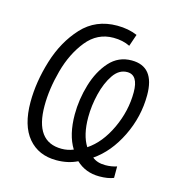

<svg xmlns="http://www.w3.org/2000/svg" viewBox="-90 -621 677 727"><g transform="rotate(15 249.0 -257.5)"><path d="M363 27Q397 27 419 18V-27Q398 -20 374 -20Q342 -20 323 -36Q383 -77 421 -154.5Q459 -232 459 -317Q459 -429 369 -429Q317 -429 282.5 -390.5Q248 -352 230.5 -293.5Q213 -235 213 -176Q213 -96 244 -46Q222 -37 198 -37Q94 -37 94 -178Q94 -244 114 -317.5Q134 -391 175.5 -442.5Q217 -494 280 -494Q317 -494 345 -480L361 -527Q326 -542 282 -542Q198 -542 144.5 -484Q91 -426 65 -341.5Q39 -257 39 -178Q39 -86 79.5 -38Q120 10 190 10Q236 10 272 -8Q309 27 363 27ZM291 -68Q265 -109 265 -179Q265 -224 276.5 -271Q288 -318 310 -350Q332 -382 364 -382Q407 -382 407 -314Q407 -241 374.5 -171.5Q342 -102 291 -68Z"/></g></svg>

Font: Noto Sans Display SemiCondensed Light
Style: Italic
Weight: 300
Width: 4
Italic angle: -12°
Designer: Monotype Design Team
Foundry: Monotype Imaging Inc.
Version: Version 1.900